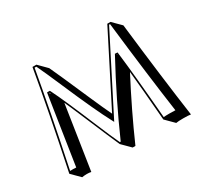

<svg xmlns="http://www.w3.org/2000/svg" viewBox="-145 -876 1231 1151"><g transform="rotate(-30 471.0 -301.0)"><path d="M192.9 -662.1H220.2L276.4 -605.5Q298.3 -560.1 401.9 -322.3Q438 -239.7 466.3 -180.7L710.9 -662.1H732.9L789.6 -605.5Q835.4 -207.5 873.5 59.6Q857.9 56.6 820.8 56.6Q786.6 56.6 771.5 59.6L714.8 2.9Q695.8 -230 684.1 -343.8Q576.7 -139.2 490.7 56.6H471.7L415 0Q396.5 -39.6 295.4 -278.8Q271 -336.9 251 -380.4Q239.3 -305.2 213.9 -137.7Q191.4 12.2 183.6 59.6Q171.4 56.6 153.8 56.6Q131.3 57.1 120.6 59.6L64 2.9Q145.5 -387.7 192.9 -662.1ZM209.5 -467.3Q207 -471.7 205.1 -476.1H200.7ZM669.9 -469.2Q669.4 -471.2 669.4 -473.1H666ZM201.7 -651.9Q155.3 -385.3 76.7 -9.3Q85 -9.8 97.2 -9.8Q111.8 -9.8 118.7 -8.8Q126 -55.2 147 -193.4Q177.2 -394.5 190.9 -478L192.4 -486.3H211.4L214.4 -481Q256.8 -397.5 356 -159.2Q394 -67.9 421.4 -9.8H427.2Q527.8 -238.8 657.2 -477.5L660.2 -483.4L678.2 -482.4L679.2 -474.1Q698.7 -314.9 724.1 -8.3Q738.3 -9.8 764.2 -9.8Q791.5 -9.8 805.2 -8.8Q768.1 -268.6 724.1 -651.9H717.3L452.6 -131.8L443.8 -148.9Q391.1 -247.1 290.5 -480.5Q245.1 -586.4 213.9 -651.9Z"/></g></svg>

Font: Linux Biolinum Shadow O
Style: Regular
Weight: 400
Designer: Philipp H. Poll
Foundry: Philipp H. Poll
Version: Version 1.0.4